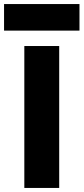

<svg xmlns="http://www.w3.org/2000/svg" viewBox="-46 -927 412 947"><path d="M-26 -776H346V-907H-26ZM74 -700V0H246V-700Z"/></svg>

Font: Jost
Style: Bold
Weight: 700
Version: Version 3.710